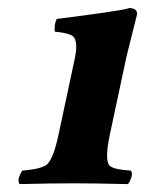

<svg xmlns="http://www.w3.org/2000/svg" viewBox="-20 -464 367 486"><path d="M257.8 -122.1Q244.1 -57.1 258.3 -43.9Q269 -34.7 311 -32.2Q317.9 -23.9 308.1 -4.4Q305.7 0 303.7 2Q217.8 0 167 0Q113.3 0 29.8 2Q22.9 -6.3 32.2 -25.4Q34.7 -29.8 36.6 -32.2Q85.9 -36.1 99.6 -48.3Q115.7 -64.5 127.9 -122.1L168.9 -314Q179.2 -361.3 163.6 -373Q151.9 -380.9 118.7 -383.8Q116.7 -401.9 123.5 -416Q280.3 -436 301.3 -441.9Q305.2 -442.9 307.6 -443.8Q329.1 -442.4 326.7 -426.8Q326.2 -425.3 300.3 -321.3Z"/></svg>

Font: Linux Libertine Slanted O
Style: Bold Slanted
Weight: 700
Designer: Philipp H. Poll
Foundry: Philipp H. Poll
Version: Version 5.0.0